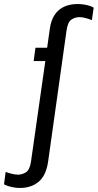

<svg xmlns="http://www.w3.org/2000/svg" viewBox="-96 -748 485 953"><path d="M2 185Q-12 185 -26.5 182.5Q-41 180 -54 176Q-67 172 -76 167L-68 105Q-57 110 -38 114.5Q-19 119 -8 119Q14 119 33 107Q52 95 58 53L129 -445H71L80 -511H138L151 -603Q157 -648 176 -675.5Q195 -703 224 -715.5Q253 -728 289 -728Q303 -728 317.5 -726Q332 -724 346 -720Q360 -716 369 -710L360 -648Q349 -653 330.5 -658Q312 -663 300 -663Q276 -663 258 -650.5Q240 -638 234 -595L143 53Q133 123 96 154Q59 185 2 185Z"/></svg>

Font: Chivo Medium Light
Style: Italic
Weight: 300
Italic angle: -8.05°
Version: Version 2.002